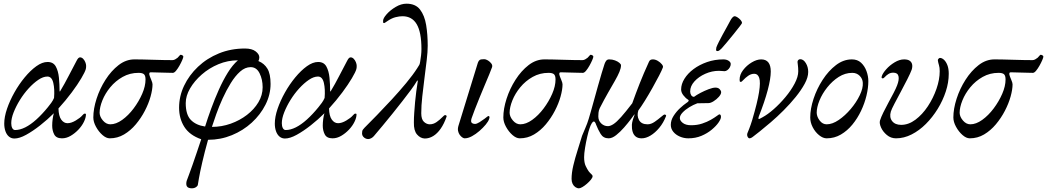

<svg xmlns="http://www.w3.org/2000/svg" viewBox="-20 -736 5677 1041"><path d="M58 15Q41 15 28.5 4.5Q16 -6 9.5 -24.5Q3 -43 3 -66Q3 -102 18 -146Q33 -190 58 -234.5Q83 -279 114 -316.5Q145 -354 177 -377Q209 -400 238 -400Q269 -400 282.5 -375.5Q296 -351 299.5 -314.5Q303 -278 303 -243Q303 -240 304.5 -240Q306 -240 307 -243Q330 -281 351.5 -323Q373 -365 395 -406Q400 -416 404.5 -420.5Q409 -425 414 -425Q423 -425 430.5 -417.5Q438 -410 442.5 -399Q447 -388 447 -379Q447 -373 446.5 -368.5Q446 -364 445 -361Q441 -346 421 -312Q401 -278 369 -235Q337 -192 297 -148Q298 -107 312 -87.5Q326 -68 346 -68Q366 -68 390.5 -82.5Q415 -97 426 -110Q431 -116 434 -118Q437 -120 440 -120Q444 -120 445 -119Q446 -118 446 -116Q446 -98 435 -75.5Q424 -53 405 -33Q386 -13 363 0.5Q340 14 316 14Q285 14 274 -7Q263 -28 263 -55Q263 -72 265.5 -90.5Q268 -109 272 -122Q238 -88 198 -56.5Q158 -25 121.5 -5Q85 15 58 15ZM62 -31Q88 -31 117 -45.5Q146 -60 177 -88Q208 -116 239 -154Q249 -166 258 -178.5Q267 -191 273 -205Q277 -252 269 -286.5Q261 -321 237 -321Q214 -321 187.5 -303Q161 -285 135 -256.5Q109 -228 88 -194Q67 -160 54 -127Q41 -94 41 -68Q41 -52 46.5 -41.5Q52 -31 62 -31Z M575 14Q556 14 535.5 -4Q515 -22 500.5 -48.5Q486 -75 486 -99Q486 -146 503.5 -200.5Q521 -255 552 -303.5Q583 -352 623 -383Q663 -414 709 -414Q725 -414 751.5 -413.5Q778 -413 808.5 -412Q839 -411 867.5 -410.5Q896 -410 915 -410Q923 -410 930.5 -414.5Q938 -419 943 -423Q949 -429 953 -434Q957 -439 959 -439Q964 -439 969 -436Q974 -433 974 -429Q974 -424 968 -410Q962 -396 953 -380Q944 -364 934.5 -352.5Q925 -341 917 -341Q912 -341 894 -341.5Q876 -342 854.5 -342.5Q833 -343 816.5 -343.5Q800 -344 797 -344Q787 -344 790 -330Q792 -322 799.5 -304.5Q807 -287 807 -279Q807 -251 796.5 -213Q786 -175 765.5 -135.5Q745 -96 716.5 -62Q688 -28 652.5 -7Q617 14 575 14ZM578 -62Q609 -62 642.5 -86Q676 -110 704.5 -148Q733 -186 751 -227.5Q769 -269 769 -305Q769 -326 760.5 -333.5Q752 -341 731 -341Q684 -341 645 -319Q606 -297 578 -263Q550 -229 535 -191.5Q520 -154 520 -124Q521 -102 538.5 -82Q556 -62 578 -62Z M1020 285Q1011 285 1004 282.5Q997 280 993.5 274.5Q990 269 990 261Q990 256 990.5 252.5Q991 249 992 245Q996 234 1004.5 211.5Q1013 189 1024 157.5Q1035 126 1047 90.5Q1059 55 1071 19Q1008 -3 979.5 -48Q951 -93 951 -152Q951 -214 978 -271Q1005 -328 1053.5 -374Q1102 -420 1167 -446.5Q1232 -473 1308 -473Q1346 -473 1366 -457.5Q1386 -442 1386 -425Q1386 -414 1381 -405Q1413 -392 1430 -363.5Q1447 -335 1447 -281Q1447 -223 1419.5 -168.5Q1392 -114 1345 -71Q1298 -28 1237 -3Q1176 22 1108 22Q1089 90 1076.5 144.5Q1064 199 1058.5 231Q1053 263 1053 264Q1053 271 1043.5 278Q1034 285 1020 285ZM1092 -50Q1106 -95 1125 -147Q1144 -199 1166.5 -249.5Q1189 -300 1215 -342Q1241 -384 1270 -409Q1215 -409 1164.5 -388Q1114 -367 1074 -332Q1034 -297 1010.5 -256.5Q987 -216 987 -177Q987 -114 1015 -85.5Q1043 -57 1092 -50ZM1129 -48Q1182 -48 1231 -65.5Q1280 -83 1319 -113Q1358 -143 1381 -181.5Q1404 -220 1404 -263Q1404 -305 1387.5 -338.5Q1371 -372 1339 -372Q1309 -372 1282 -348Q1255 -324 1231 -285Q1207 -246 1187 -202Q1167 -158 1152.5 -117Q1138 -76 1129 -48Z M1525 15Q1508 15 1495.5 4.5Q1483 -6 1476.5 -24.5Q1470 -43 1470 -66Q1470 -102 1485 -146Q1500 -190 1525 -234.5Q1550 -279 1581 -316.5Q1612 -354 1644 -377Q1676 -400 1705 -400Q1736 -400 1749.5 -375.5Q1763 -351 1766.5 -314.5Q1770 -278 1770 -243Q1770 -240 1771.5 -240Q1773 -240 1774 -243Q1797 -281 1818.5 -323Q1840 -365 1862 -406Q1867 -416 1871.5 -420.5Q1876 -425 1881 -425Q1890 -425 1897.5 -417.5Q1905 -410 1909.5 -399Q1914 -388 1914 -379Q1914 -373 1913.5 -368.5Q1913 -364 1912 -361Q1908 -346 1888 -312Q1868 -278 1836 -235Q1804 -192 1764 -148Q1765 -107 1779 -87.5Q1793 -68 1813 -68Q1833 -68 1857.5 -82.5Q1882 -97 1893 -110Q1898 -116 1901 -118Q1904 -120 1907 -120Q1911 -120 1912 -119Q1913 -118 1913 -116Q1913 -98 1902 -75.5Q1891 -53 1872 -33Q1853 -13 1830 0.5Q1807 14 1783 14Q1752 14 1741 -7Q1730 -28 1730 -55Q1730 -72 1732.5 -90.5Q1735 -109 1739 -122Q1705 -88 1665 -56.5Q1625 -25 1588.5 -5Q1552 15 1525 15ZM1529 -31Q1555 -31 1584 -45.5Q1613 -60 1644 -88Q1675 -116 1706 -154Q1716 -166 1725 -178.5Q1734 -191 1740 -205Q1744 -252 1736 -286.5Q1728 -321 1704 -321Q1681 -321 1654.5 -303Q1628 -285 1602 -256.5Q1576 -228 1555 -194Q1534 -160 1521 -127Q1508 -94 1508 -68Q1508 -52 1513.5 -41.5Q1519 -31 1529 -31Z M1976 18Q1969 18 1961.5 14.5Q1954 11 1948.5 4Q1943 -3 1943 -12Q1943 -17 1944 -24.5Q1945 -32 1956 -43Q1985 -72 2024 -112Q2063 -152 2104.5 -197Q2146 -242 2182.5 -286Q2219 -330 2242 -366Q2251 -380 2253.5 -384.5Q2256 -389 2258 -401Q2261 -418 2263 -436Q2265 -454 2265 -470Q2265 -561 2239.5 -604.5Q2214 -648 2162 -648Q2146 -648 2125.5 -643Q2105 -638 2084 -624Q2076 -619 2070.5 -615Q2065 -611 2063 -611Q2058 -611 2057.5 -613.5Q2057 -616 2057 -623Q2057 -637 2076.5 -659Q2096 -681 2125.5 -698.5Q2155 -716 2184 -716Q2233 -716 2257.5 -684Q2282 -652 2290.5 -600.5Q2299 -549 2299 -488Q2299 -455 2293.5 -409.5Q2288 -364 2281.5 -313Q2275 -262 2269.5 -212.5Q2264 -163 2264 -122Q2264 -89 2278.5 -75.5Q2293 -62 2310 -62Q2330 -62 2347.5 -74.5Q2365 -87 2377 -99.5Q2389 -112 2393 -112Q2397 -112 2400 -109.5Q2403 -107 2401 -103Q2388 -65 2369.5 -38.5Q2351 -12 2329 1.5Q2307 15 2283 15Q2259 14 2241 -7Q2223 -28 2224 -72Q2224 -97 2226 -125Q2228 -153 2230.5 -182.5Q2233 -212 2237 -240.5Q2241 -269 2245 -295Q2246 -299 2244 -299.5Q2242 -300 2240 -296Q2229 -277 2208.5 -249Q2188 -221 2162 -188Q2136 -155 2108.5 -120.5Q2081 -86 2054.5 -54.5Q2028 -23 2007 2Q2001 9 1992.5 13.5Q1984 18 1976 18Z M2499 14Q2494 14 2486.5 9Q2479 4 2472.5 -5Q2466 -14 2463.5 -26.5Q2461 -39 2466 -55L2571 -396Q2575 -407 2581 -411Q2587 -415 2604 -415Q2615 -415 2626 -408Q2637 -401 2644 -391.5Q2651 -382 2648 -372Q2644 -360 2633 -333.5Q2622 -307 2608 -274Q2594 -241 2580 -206.5Q2566 -172 2554.5 -142.5Q2543 -113 2537 -95Q2531 -76 2538 -70Q2545 -64 2555 -64Q2565 -64 2580 -73.5Q2595 -83 2607 -92Q2615 -98 2620.5 -102.5Q2626 -107 2627 -107Q2638 -107 2632 -91Q2628 -78 2613.5 -60.5Q2599 -43 2579.5 -26Q2560 -9 2539 2.5Q2518 14 2499 14Z M2798 14Q2779 14 2758.5 -4Q2738 -22 2723.5 -48.5Q2709 -75 2709 -99Q2709 -146 2726.5 -200.5Q2744 -255 2775 -303.5Q2806 -352 2846 -383Q2886 -414 2932 -414Q2948 -414 2974.5 -413.5Q3001 -413 3031.5 -412Q3062 -411 3090.5 -410.5Q3119 -410 3138 -410Q3146 -410 3153.5 -414.5Q3161 -419 3166 -423Q3172 -429 3176 -434Q3180 -439 3182 -439Q3187 -439 3192 -436Q3197 -433 3197 -429Q3197 -424 3191 -410Q3185 -396 3176 -380Q3167 -364 3157.5 -352.5Q3148 -341 3140 -341Q3135 -341 3117 -341.5Q3099 -342 3077.5 -342.5Q3056 -343 3039.5 -343.5Q3023 -344 3020 -344Q3010 -344 3013 -330Q3015 -322 3022.5 -304.5Q3030 -287 3030 -279Q3030 -251 3019.5 -213Q3009 -175 2988.5 -135.5Q2968 -96 2939.5 -62Q2911 -28 2875.5 -7Q2840 14 2798 14ZM2801 -62Q2832 -62 2865.5 -86Q2899 -110 2927.5 -148Q2956 -186 2974 -227.5Q2992 -269 2992 -305Q2992 -326 2983.5 -333.5Q2975 -341 2954 -341Q2907 -341 2868 -319Q2829 -297 2801 -263Q2773 -229 2758 -191.5Q2743 -154 2743 -124Q2744 -102 2761.5 -82Q2779 -62 2801 -62Z M3119 285Q3109 285 3099.5 278.5Q3090 272 3084.5 260.5Q3079 249 3079 234Q3079 201 3088.5 161Q3098 121 3111.5 79Q3125 37 3136 0Q3141 -13 3153 -40.5Q3165 -68 3172 -92Q3175 -102 3183 -129.5Q3191 -157 3201 -194Q3211 -231 3222 -269.5Q3233 -308 3242.5 -340.5Q3252 -373 3258 -390Q3262 -401 3267.5 -407.5Q3273 -414 3283 -414Q3300 -414 3314.5 -408.5Q3329 -403 3338 -395.5Q3347 -388 3347 -382Q3347 -367 3338.5 -346.5Q3330 -326 3314 -298Q3298 -270 3277 -233.5Q3256 -197 3232 -150Q3226 -137 3225 -125Q3224 -113 3224 -105Q3224 -82 3239.5 -67Q3255 -52 3276 -52Q3289 -52 3306 -63Q3323 -74 3347.5 -101.5Q3372 -129 3408 -176Q3428 -232 3448.5 -284Q3469 -336 3499 -402Q3503 -410 3508.5 -412Q3514 -414 3520 -414Q3533 -414 3546.5 -406Q3560 -398 3568.5 -387.5Q3577 -377 3574 -370Q3569 -356 3553.5 -326Q3538 -296 3517.5 -259.5Q3497 -223 3476.5 -190Q3456 -157 3441 -137Q3432 -109 3444.5 -85.5Q3457 -62 3491 -62Q3510 -62 3529.5 -75.5Q3549 -89 3564 -102Q3579 -115 3583 -115Q3587 -115 3590 -112.5Q3593 -110 3591 -106Q3577 -70 3554.5 -43Q3532 -16 3507 -1Q3482 14 3459 14Q3439 14 3427 4.5Q3415 -5 3410 -22Q3405 -39 3406 -60Q3407 -73 3411.5 -87.5Q3416 -102 3421 -115H3419Q3415 -109 3399.5 -88.5Q3384 -68 3363.5 -44.5Q3343 -21 3321 -3.5Q3299 14 3280 14Q3251 14 3236.5 -10Q3222 -34 3212 -60Q3211 -64 3209 -68Q3207 -72 3205 -74.5Q3203 -77 3199 -77Q3194 -77 3187.5 -66Q3181 -55 3176 -39Q3171 -25 3164 5Q3157 35 3152 66Q3147 97 3147 116Q3147 146 3155.5 164Q3164 182 3172 193Q3180 203 3186.5 208.5Q3193 214 3193 219Q3193 227 3184 238Q3175 249 3162.5 260Q3150 271 3138 278Q3126 285 3119 285Z M3712 14Q3688 14 3666 4.5Q3644 -5 3630.5 -21.5Q3617 -38 3617 -59Q3617 -84 3632 -107.5Q3647 -131 3667 -149.5Q3687 -168 3702 -178Q3710 -183 3713 -187.5Q3716 -192 3710 -196Q3697 -204 3685 -219.5Q3673 -235 3673 -251Q3673 -280 3691 -309Q3709 -338 3740.5 -361.5Q3772 -385 3813.5 -399.5Q3855 -414 3902 -414Q3919 -414 3930.5 -406.5Q3942 -399 3942 -389Q3942 -380 3937 -371Q3932 -362 3924 -356Q3916 -350 3908 -350Q3903 -350 3895 -351Q3887 -352 3878 -352Q3840 -352 3804 -336Q3768 -320 3745 -294.5Q3722 -269 3722 -240Q3722 -229 3727.5 -220Q3733 -211 3743 -211Q3756 -221 3778 -232.5Q3800 -244 3822.5 -252.5Q3845 -261 3859 -261Q3874 -261 3882 -252.5Q3890 -244 3890 -236Q3890 -225 3877.5 -211Q3865 -197 3849 -187Q3833 -177 3821 -177Q3807 -177 3793 -176.5Q3779 -176 3761 -176Q3739 -168 3717 -154.5Q3695 -141 3680.5 -125.5Q3666 -110 3666 -96Q3666 -82 3682 -69.5Q3698 -57 3727 -57Q3760 -57 3787 -66Q3814 -75 3834 -86.5Q3854 -98 3866 -107Q3878 -116 3880 -116Q3889 -116 3889 -102Q3889 -91 3876 -72Q3863 -53 3839 -33Q3815 -13 3783 0.5Q3751 14 3712 14ZM3870 -459Q3862 -459 3862.5 -467Q3863 -475 3864 -479Q3868 -490 3877.5 -509Q3887 -528 3899 -550Q3911 -572 3922 -591.5Q3933 -611 3939 -623Q3944 -633 3950.5 -640.5Q3957 -648 3964 -648Q3969 -648 3978.5 -642Q3988 -636 3995.5 -627.5Q4003 -619 4003 -611Q4003 -609 3990 -592Q3977 -575 3958 -551.5Q3939 -528 3921 -506.5Q3903 -485 3893 -474Q3888 -469 3882 -464Q3876 -459 3870 -459Z M4043 14Q4040 14 4036.5 10Q4033 6 4031.5 0Q4030 -6 4032 -13Q4033 -15 4041.5 -36.5Q4050 -58 4058 -84Q4087 -182 4095.5 -236.5Q4104 -291 4096.5 -313.5Q4089 -336 4070 -336Q4052 -336 4036.5 -325Q4021 -314 4011 -303Q4001 -292 3997 -292Q3992 -292 3991 -294.5Q3990 -297 3990 -304Q3990 -331 4009 -356Q4028 -381 4055.5 -397.5Q4083 -414 4107 -414Q4133 -414 4146 -397.5Q4159 -381 4159 -348Q4159 -310 4142.5 -247.5Q4126 -185 4094 -104Q4093 -100 4092 -95.5Q4091 -91 4095 -91Q4098 -91 4101 -93Q4104 -95 4114 -100Q4142 -115 4175 -144Q4208 -173 4238.5 -209.5Q4269 -246 4288.5 -283Q4308 -320 4308 -349Q4308 -369 4306 -382.5Q4304 -396 4304 -400Q4304 -406 4308 -410.5Q4312 -415 4319 -415Q4336 -415 4349 -394Q4362 -373 4362 -346Q4362 -317 4343 -282Q4324 -247 4294 -210Q4264 -173 4228.5 -137.5Q4193 -102 4159 -73Q4125 -44 4100 -24Q4075 -5 4063.5 4.5Q4052 14 4043 14Z M4462 14Q4442 14 4421 -3Q4400 -20 4386.5 -46Q4373 -72 4373 -99Q4373 -146 4391 -200.5Q4409 -255 4440.5 -303.5Q4472 -352 4512.5 -383Q4553 -414 4599 -414Q4629 -414 4648.5 -396Q4668 -378 4678 -350.5Q4688 -323 4688 -296Q4688 -260 4678 -218Q4668 -176 4648.5 -135Q4629 -94 4601.5 -60.5Q4574 -27 4539 -6.5Q4504 14 4462 14ZM4462 -62Q4493 -62 4527.5 -85.5Q4562 -109 4592.5 -145Q4623 -181 4641.5 -219.5Q4660 -258 4658 -287Q4657 -309 4641 -325Q4625 -341 4601 -341Q4562 -341 4527.5 -319Q4493 -297 4465.5 -262.5Q4438 -228 4423 -191Q4408 -154 4408 -124Q4409 -102 4424.5 -82Q4440 -62 4462 -62Z M4838 14Q4810 14 4788.5 -4Q4767 -22 4757 -44.5Q4747 -67 4751 -82Q4757 -101 4769.5 -126.5Q4782 -152 4797 -179.5Q4812 -207 4825 -232Q4838 -257 4844 -273Q4856 -304 4851.5 -323Q4847 -342 4823 -342Q4808 -342 4796.5 -334.5Q4785 -327 4778 -319Q4771 -311 4767 -311Q4762 -311 4760.5 -313.5Q4759 -316 4761 -323Q4766 -339 4785 -360.5Q4804 -382 4830.5 -398Q4857 -414 4882 -414Q4902 -414 4912.5 -406.5Q4923 -399 4925.5 -386.5Q4928 -374 4923 -358Q4916 -339 4899.5 -306.5Q4883 -274 4864 -238.5Q4845 -203 4829.5 -173.5Q4814 -144 4810 -131Q4801 -100 4817 -79.5Q4833 -59 4866 -59Q4906 -59 4943.5 -87Q4981 -115 5010.5 -159.5Q5040 -204 5057.5 -254.5Q5075 -305 5075 -350Q5075 -370 5071 -382.5Q5067 -395 5065 -408Q5064 -413 5068.5 -417.5Q5073 -422 5076 -422Q5087 -422 5098 -412Q5109 -402 5116.5 -383Q5124 -364 5124 -336Q5124 -289 5108 -240Q5092 -191 5064 -145.5Q5036 -100 5000 -64Q4964 -28 4922.5 -7Q4881 14 4838 14Z M5238 14Q5219 14 5198.5 -4Q5178 -22 5163.5 -48.5Q5149 -75 5149 -99Q5149 -146 5166.5 -200.5Q5184 -255 5215 -303.5Q5246 -352 5286 -383Q5326 -414 5372 -414Q5388 -414 5414.5 -413.5Q5441 -413 5471.5 -412Q5502 -411 5530.5 -410.5Q5559 -410 5578 -410Q5586 -410 5593.5 -414.5Q5601 -419 5606 -423Q5612 -429 5616 -434Q5620 -439 5622 -439Q5627 -439 5632 -436Q5637 -433 5637 -429Q5637 -424 5631 -410Q5625 -396 5616 -380Q5607 -364 5597.5 -352.5Q5588 -341 5580 -341Q5575 -341 5557 -341.5Q5539 -342 5517.5 -342.5Q5496 -343 5479.5 -343.5Q5463 -344 5460 -344Q5450 -344 5453 -330Q5455 -322 5462.5 -304.5Q5470 -287 5470 -279Q5470 -251 5459.5 -213Q5449 -175 5428.5 -135.5Q5408 -96 5379.5 -62Q5351 -28 5315.5 -7Q5280 14 5238 14ZM5241 -62Q5272 -62 5305.5 -86Q5339 -110 5367.5 -148Q5396 -186 5414 -227.5Q5432 -269 5432 -305Q5432 -326 5423.5 -333.5Q5415 -341 5394 -341Q5347 -341 5308 -319Q5269 -297 5241 -263Q5213 -229 5198 -191.5Q5183 -154 5183 -124Q5184 -102 5201.5 -82Q5219 -62 5241 -62Z"/></svg>

Font: EB Garamond
Style: Italic
Weight: 400
Italic angle: -17.2°
Designer: Georg Duffner and Octavio Pardo
Foundry: Georg Duffner
Version: Version 1.001